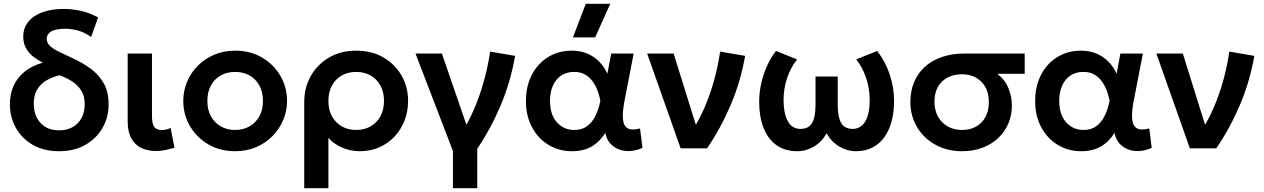

<svg xmlns="http://www.w3.org/2000/svg" viewBox="-20 -782 6661 1012"><path d="M291.5 15Q210 15 152 -19Q94 -53 63 -109.5Q32 -166 32 -233.5Q32 -285 51.2 -328.5Q70.5 -372 109.2 -403.8Q148 -435.5 206 -452Q182.5 -463 158.8 -480.8Q135 -498.5 118.8 -525.2Q102.5 -552 102.5 -589Q102.5 -635 129.5 -667.8Q156.5 -700.5 204.5 -717.8Q252.5 -735 315.5 -735Q358.5 -735 403.5 -725.5Q448.5 -716 497 -690.5L460.5 -587Q420 -614.5 385.8 -622.5Q351.5 -630.5 325.5 -630.5Q273 -630.5 249.5 -616Q226 -601.5 226 -578Q226 -556 244.2 -539.2Q262.5 -522.5 294 -507.5Q325.5 -492.5 364.5 -474.5Q414.5 -451.5 457.2 -420.5Q500 -389.5 526.2 -344Q552.5 -298.5 552.5 -231.5Q552.5 -164 520.5 -108Q488.5 -52 430 -18.5Q371.5 15 291.5 15ZM292 -95Q332.5 -95 362.8 -112Q393 -129 409.8 -160Q426.5 -191 426.5 -233Q426.5 -275.5 408.2 -304.8Q390 -334 359.8 -353.2Q329.5 -372.5 294 -385.5Q253 -375.5 222.5 -356.8Q192 -338 175 -308.5Q158 -279 158 -235.5Q158 -172.5 193.8 -133.8Q229.5 -95 292 -95Z M802.5 14Q758 14 724.2 -2.5Q690.5 -19 671.8 -53.2Q653 -87.5 653 -141V-500H781V-170.5Q781 -129.5 793.2 -113Q805.5 -96.5 833 -96.5Q843 -96.5 854.8 -99.2Q866.5 -102 879.5 -107L899.5 -3.5Q874 4.5 849.2 9.2Q824.5 14 802.5 14Z M1219.5 15Q1139.5 15 1077.8 -21.2Q1016 -57.5 981 -117.8Q946 -178 946 -250Q946 -303 966 -351Q986 -399 1022.8 -435.8Q1059.5 -472.5 1109.5 -493.8Q1159.5 -515 1219.5 -515Q1299 -515 1360.8 -479Q1422.5 -443 1457.8 -382.5Q1493 -322 1493 -250Q1493 -197 1472.8 -149.2Q1452.5 -101.5 1416 -64.5Q1379.5 -27.5 1329.5 -6.2Q1279.5 15 1219.5 15ZM1219.5 -97Q1261.5 -97 1294.8 -115.8Q1328 -134.5 1347 -168.8Q1366 -203 1366 -250Q1366 -297 1347 -331.5Q1328 -366 1295 -384.5Q1262 -403 1219.5 -403Q1177 -403 1143.8 -384.5Q1110.5 -366 1091.8 -331.5Q1073 -297 1073 -250Q1073 -203 1092 -168.8Q1111 -134.5 1144 -115.8Q1177 -97 1219.5 -97Z M1583.5 210V-243.5Q1583.5 -320 1618.2 -381.5Q1653 -443 1714.8 -479Q1776.5 -515 1857.5 -515Q1939.5 -515 2001 -479.2Q2062.5 -443.5 2096.8 -383.2Q2131 -323 2131 -250Q2131 -194.5 2112.2 -146.5Q2093.5 -98.5 2059.5 -62.2Q2025.5 -26 1979 -5.5Q1932.5 15 1877 15Q1827 15 1783.5 -3.8Q1740 -22.5 1711 -55.5V210ZM1857.5 -97Q1900 -97 1933 -115.8Q1966 -134.5 1985 -168.8Q2004 -203 2004 -250Q2004 -297 1985 -331.5Q1966 -366 1932.8 -384.5Q1899.5 -403 1857.5 -403Q1815 -403 1782 -384.5Q1749 -366 1730 -331.5Q1711 -297 1711 -250Q1711 -203 1729.8 -168.8Q1748.5 -134.5 1781.8 -115.8Q1815 -97 1857.5 -97Z M2367.5 210V14.5L2170 -500H2309L2456 -73.5L2420.5 -95Q2452.5 -145 2480.5 -210.8Q2508.5 -276.5 2530 -353Q2551.5 -429.5 2563.5 -510L2695 -487.5Q2671.5 -351 2619.2 -227.2Q2567 -103.5 2495.5 2V210Z M2995 15Q2925.5 15 2870.5 -18.8Q2815.5 -52.5 2783.8 -112.2Q2752 -172 2752 -250Q2752 -309 2770 -357.8Q2788 -406.5 2820.8 -441.8Q2853.5 -477 2897.2 -496Q2941 -515 2992.5 -515Q3038.5 -515 3075 -499.8Q3111.5 -484.5 3138.2 -457.2Q3165 -430 3181.5 -393.5L3201.5 -500H3320L3273.5 -260Q3263 -208 3262.8 -174Q3262.5 -140 3272.2 -122.2Q3282 -104.5 3302.2 -100.8Q3322.5 -97 3353.5 -105L3366.5 -2.5Q3320.5 17.5 3278.8 13.8Q3237 10 3207.8 -14.8Q3178.5 -39.5 3170.5 -81.5Q3141 -34.5 3098.5 -9.8Q3056 15 2995 15ZM3007.5 -97Q3046.5 -97 3073.8 -116.5Q3101 -136 3118.2 -170.8Q3135.5 -205.5 3144.5 -251.5Q3141 -268.5 3135 -288.5Q3129 -308.5 3118.8 -328.8Q3108.5 -349 3093.2 -365.8Q3078 -382.5 3056.5 -392.8Q3035 -403 3006 -403Q2967.5 -403 2939 -384.5Q2910.5 -366 2894.8 -331.8Q2879 -297.5 2879 -250.5Q2879 -178.5 2915 -137.8Q2951 -97 3007.5 -97ZM3000 -585 3067.5 -762H3196.5L3117 -585Z M3567.5 0 3391 -500H3530.5L3663.5 -73.5L3632.5 -100Q3665 -149.5 3693.2 -214.5Q3721.5 -279.5 3742.8 -355Q3764 -430.5 3775.5 -510L3907.5 -487.5Q3883.5 -351 3830.8 -227.5Q3778 -104 3706.5 0Z M4182 15Q4117 15 4072.2 -17.2Q4027.5 -49.5 4004.5 -108Q3981.5 -166.5 3981.5 -245.5Q3981.5 -292.5 3991.8 -340Q4002 -387.5 4021.8 -432Q4041.5 -476.5 4070 -513.5L4181 -469Q4163.5 -446.5 4150.2 -421.2Q4137 -396 4128 -368.5Q4119 -341 4114.5 -312Q4110 -283 4110 -253Q4110 -185.5 4132 -144.2Q4154 -103 4198.5 -102.5Q4242.5 -102.5 4260.5 -134.2Q4278.5 -166 4278.5 -229.5V-378.5H4395.5V-229.5Q4395.5 -166 4413.5 -134.2Q4431.5 -102.5 4475.5 -102.5Q4497.5 -103 4514.2 -113.8Q4531 -124.5 4542 -144.2Q4553 -164 4558.5 -191.5Q4564 -219 4564 -253Q4564 -293 4556 -331Q4548 -369 4532.2 -404Q4516.5 -439 4493 -469L4603.5 -513.5Q4646.5 -458 4669.5 -389.5Q4692.5 -321 4692.5 -250.5Q4692.5 -191 4679.5 -142.2Q4666.5 -93.5 4640.8 -58.2Q4615 -23 4577.8 -4Q4540.5 15 4492 15Q4445 15 4403.5 -9.8Q4362 -34.5 4337 -79.5Q4312 -34.5 4270.5 -9.8Q4229 15 4182 15Z M5050.5 15Q4972.5 15 4911 -18.8Q4849.5 -52.5 4814 -111.5Q4778.5 -170.5 4778.5 -245.5Q4778.5 -300.5 4797.2 -347Q4816 -393.5 4852.5 -427.8Q4889 -462 4942.8 -481Q4996.5 -500 5067 -500H5381V-393H5236.5Q5277 -362 5295.2 -317.5Q5313.5 -273 5313.5 -225Q5313.5 -174.5 5294.8 -130.8Q5276 -87 5241.2 -54.2Q5206.5 -21.5 5158.2 -3.2Q5110 15 5050.5 15ZM5051.5 -97Q5093 -97 5124.8 -114.8Q5156.5 -132.5 5174.2 -165.2Q5192 -198 5192 -243.5Q5192 -312.5 5152.2 -351.5Q5112.5 -390.5 5049 -390.5Q5008 -390.5 4975.5 -373.8Q4943 -357 4924.2 -325.2Q4905.5 -293.5 4905.5 -247.5Q4905.5 -179 4946.2 -138Q4987 -97 5051.5 -97Z M5679 15Q5609.5 15 5554.5 -18.8Q5499.5 -52.5 5467.8 -112.2Q5436 -172 5436 -250Q5436 -309 5454 -357.8Q5472 -406.5 5504.8 -441.8Q5537.5 -477 5581.2 -496Q5625 -515 5676.5 -515Q5722.5 -515 5759 -499.8Q5795.5 -484.5 5822.2 -457.2Q5849 -430 5865.5 -393.5L5885.5 -500H6004L5957.5 -260Q5947 -208 5946.8 -174Q5946.5 -140 5956.2 -122.2Q5966 -104.5 5986.2 -100.8Q6006.5 -97 6037.5 -105L6050.5 -2.5Q6004.5 17.5 5962.8 13.8Q5921 10 5891.8 -14.8Q5862.5 -39.5 5854.5 -81.5Q5825 -34.5 5782.5 -9.8Q5740 15 5679 15ZM5691.5 -97Q5730.5 -97 5757.8 -116.5Q5785 -136 5802.2 -170.8Q5819.5 -205.5 5828.5 -251.5Q5825 -268.5 5819 -288.5Q5813 -308.5 5802.8 -328.8Q5792.5 -349 5777.2 -365.8Q5762 -382.5 5740.5 -392.8Q5719 -403 5690 -403Q5651.5 -403 5623 -384.5Q5594.5 -366 5578.8 -331.8Q5563 -297.5 5563 -250.5Q5563 -178.5 5599 -137.8Q5635 -97 5691.5 -97Z M6251.5 0 6075 -500H6214.5L6347.5 -73.5L6316.5 -100Q6349 -149.5 6377.2 -214.5Q6405.5 -279.5 6426.8 -355Q6448 -430.5 6459.5 -510L6591.5 -487.5Q6567.5 -351 6514.8 -227.5Q6462 -104 6390.5 0Z"/></svg>

Font: Geologica Thin Roman Medium
Style: Regular
Weight: 500
Version: Version 1.010;gftools[0.9.28]